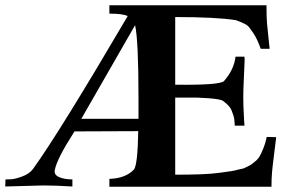

<svg xmlns="http://www.w3.org/2000/svg" viewBox="-21 -712 1099 732"><path d="M1032 -189Q1028 -155 1023 -116Q1018 -77 1016 -54Q1014 -31 1014 0H396V-30Q458 -32 490 -66Q504 -86 506 -212L263 -211Q196 -107 188 -64Q184 -46 204 -37Q224 -28 255 -28V-1Q191 -5 144 -5L-1 -1L0 -28Q8 -28 21.5 -28.5Q35 -29 63 -39Q91 -49 105 -68Q206 -208 466 -651Q446 -660 396 -660V-692H995Q995 -669 995.5 -651.5Q996 -634 997 -623Q998 -612 1001 -583Q1004 -554 1007 -526H973Q960 -563 945 -585.5Q930 -608 923 -614Q916 -620 898 -627.5Q880 -635 879 -635Q804 -647 647 -647V-389Q818 -387 833 -403Q871 -446 877 -496H911Q912 -487 911.5 -477.5Q911 -468 909.5 -432Q908 -396 907 -373Q906 -338 907 -308Q908 -278 909.5 -256Q911 -234 911 -233H874Q874 -234 873 -248.5Q872 -263 870 -268Q868 -273 864 -285.5Q860 -298 851.5 -307.5Q843 -317 830 -327Q820 -334 774.5 -337.5Q729 -341 688 -340H647V-46Q701 -46 743 -47.5Q785 -49 814 -53Q843 -57 857.5 -59Q872 -61 890 -66L908 -70Q910 -71 921.5 -76.5Q933 -82 938 -85.5Q943 -89 953.5 -98Q964 -107 970 -118Q976 -129 983.5 -147.5Q991 -166 996 -190ZM507 -259V-338Q507 -558 494 -616L289 -259Z"/></svg>

Font: GFS Artemisia
Style: Bold
Weight: 700
Designer: Designed by Takis Katsoulidis.
Foundry: Designed by Takis Katsoulidis.
Version: Version 1.0